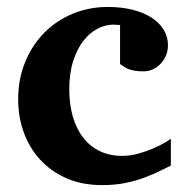

<svg xmlns="http://www.w3.org/2000/svg" viewBox="-20 -520 542 552"><path d="M471.2 -43.9Q458.5 -38.1 440.2 -28.8Q421.9 -19.5 397.7 -10.3Q373.5 -1 342.8 5.6Q312 12.2 273.9 12.2Q215.3 12.2 170.4 -7.8Q125.5 -27.8 94.7 -61.8Q64 -95.7 48.1 -140.1Q32.2 -184.6 32.2 -233.9Q32.2 -293 52.5 -342Q72.8 -391.1 107.7 -426.3Q142.6 -461.4 189.5 -480.7Q236.3 -500 290 -500Q329.6 -500 361.3 -491.9Q393.1 -483.9 415.8 -469.2Q438.5 -454.6 450.7 -434.3Q462.9 -414.1 462.9 -390.1Q462.9 -373 456.8 -359.4Q450.7 -345.7 440.9 -335.7Q431.2 -325.7 418.5 -320.3Q405.8 -314.9 392.1 -314.9Q376.5 -314.9 366 -316.9Q355.5 -318.8 348.1 -322Q340.8 -325.2 335.4 -328.9Q330.1 -332.5 325.2 -335.9V-448.2Q318.8 -448.2 315.2 -448.7Q311.5 -449.2 306.2 -449.2Q283.2 -449.2 260.5 -437.5Q237.8 -425.8 219.7 -402.6Q201.7 -379.4 190.4 -344.5Q179.2 -309.6 179.2 -263.2Q179.2 -219.2 189.7 -183.8Q200.2 -148.4 219.7 -123.5Q239.3 -98.6 267.6 -85.2Q295.9 -71.8 331.1 -71.8Q354 -71.8 377 -78.1Q399.9 -84.5 419.2 -92.8Q438.5 -101.1 452.4 -109.1Q466.3 -117.2 471.2 -121.1Z"/></svg>

Font: Charis SIL CyrE
Style: Bold
Weight: 700
Foundry: SIL International
Version: Version 5.000